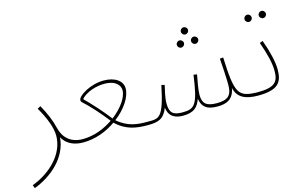

<svg xmlns="http://www.w3.org/2000/svg" viewBox="-103 -870 2183 1368"><g transform="rotate(-15 988.0 -186.5)"><path d="M4 230C135 180 260 73 271 -74C296 -25 349 5 422 5C430 5 436 -2 436 -8C436 -14 433 -19 425 -19C335 -19 284 -71 267 -144C254 -199 229 -261 193 -324L170 -311C216 -233 248 -153 248 -93C248 39 138 152 -5 206Z M422 5C512 5 598 -28 665 -76C739 -5 815 5 899 5C907 5 913 -2 913 -8C913 -14 910 -19 902 -19C834 -19 760 -22 683 -89C762 -149 813 -228 813 -289C813 -345 759 -384 675 -384C576 -384 479 -323 479 -291C479 -286 481 -280 485 -276C535 -232 601 -157 650 -94C586 -50 507 -19 426 -19ZM501 -293C512 -312 579 -360 673 -360C762 -360 788 -315 788 -283C788 -230 739 -161 667 -106C620 -167 559 -236 501 -293Z M1323 -550C1338 -550 1350 -562 1350 -577C1350 -591 1338 -603 1323 -603C1309 -603 1297 -591 1297 -577C1297 -562 1309 -550 1323 -550ZM1271 -467C1286 -467 1298 -479 1298 -494C1298 -508 1286 -520 1271 -520C1257 -520 1245 -508 1245 -494C1245 -479 1257 -467 1271 -467ZM1376 -467C1391 -467 1403 -479 1403 -494C1403 -508 1391 -520 1376 -520C1362 -520 1350 -508 1350 -494C1350 -479 1362 -467 1376 -467Z M899 5C974 5 1018 -7 1047 -85C1055 -10 1110 5 1158 5C1239 5 1269 -26 1290 -84C1301 -23 1332 5 1412 5C1474 5 1530 -11 1545 -96C1560 -27 1612 5 1712 5C1720 5 1726 -2 1726 -8C1726 -14 1723 -19 1715 -19C1571 -22 1552 -50 1541 -322L1516 -320C1520 -275 1526 -172 1526 -125C1526 -47 1497 -19 1413 -19C1334 -19 1309 -46 1309 -110C1309 -144 1323 -218 1330 -254L1305 -258C1275 -40 1250 -19 1159 -19C1092 -19 1066 -40 1066 -110C1066 -151 1080 -207 1088 -241L1065 -247C1016 -11 987 -19 903 -19Z M1890 -519C1904 -519 1916 -531 1916 -545C1916 -560 1904 -572 1890 -572C1875 -572 1863 -560 1863 -545C1863 -531 1875 -519 1890 -519ZM1785 -519C1799 -519 1811 -531 1811 -545C1811 -560 1799 -572 1785 -572C1770 -572 1758 -560 1758 -545C1758 -531 1770 -519 1785 -519Z M1712 5C1861 5 1894 -45 1894 -140C1894 -194 1875 -276 1843 -363L1820 -354C1853 -262 1870 -192 1870 -135C1870 -57 1845 -19 1716 -19Z"/></g></svg>

Font: Noto Sans Arabic Thin
Style: Regular
Weight: 100
Designer: Monotype Design Team, Nadine Chahine, Nizar Qandah and Khaled Hosny
Foundry: Monotype Imaging Inc.
Version: Version 2.012